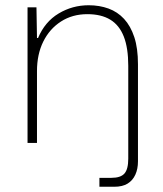

<svg xmlns="http://www.w3.org/2000/svg" viewBox="-20 -545 621 732"><path d="M359 167V133H405Q440 133 454.5 116.5Q469 100 469 60V-294Q469 -362 452 -405.5Q435 -449 400.5 -470Q366 -491 313 -491Q256 -491 212.5 -463Q169 -435 145 -386.5Q121 -338 121 -274V0H85V-517H119L121 -400H125Q151 -462 203.5 -493.5Q256 -525 318 -525Q359 -525 393.5 -512.5Q428 -500 453 -473Q478 -446 492 -403.5Q506 -361 506 -300V70Q506 99 496 121Q486 143 466.5 155Q447 167 416 167Z"/></svg>

Font: Mona Sans ExtraLight
Style: Regular
Weight: 200
Designer: Deni Anggara
Foundry: GitHub
Version: Version 2.000